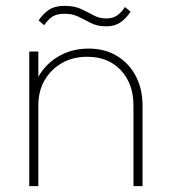

<svg xmlns="http://www.w3.org/2000/svg" viewBox="-20 -636 577 656"><path d="M436 0V-275Q436 -350 393 -396Q350 -442 278 -442Q229 -442 191.5 -420.5Q154 -399 132.5 -362Q111 -325 111 -276L90 -288Q90 -340 115.5 -381Q141 -422 184.5 -446Q228 -470 283 -470Q338 -470 379.5 -445Q421 -420 444 -376Q467 -332 467 -275V0ZM80 0V-460H111V0ZM343 -546Q313 -546 291.5 -557Q270 -568 249 -578.5Q228 -589 201 -589Q173 -589 158 -578.5Q143 -568 131 -550L112 -566Q126 -588 146.5 -602Q167 -616 201 -616Q234 -616 256.5 -605.5Q279 -595 299 -584Q319 -573 343 -573Q366 -573 380.5 -583.5Q395 -594 407 -612L426 -596Q412 -574 392 -560Q372 -546 343 -546Z"/></svg>

Font: Outfit Thin
Style: Regular
Weight: 100
Designer: Rodrigo Fuenzalida
Foundry: fragTYPE
Version: Version 1.100;gftools[0.9.27]